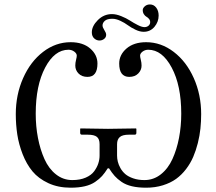

<svg xmlns="http://www.w3.org/2000/svg" viewBox="-20 -852 994 884"><path d="M438.5 -188Q438.5 -211.9 426 -221.9Q413.6 -231.9 383.8 -231.9H357.4Q349.1 -231.9 349.1 -240.2V-258.8L351.1 -260.7Q438 -258.8 477.1 -258.8L606 -260.7L607.9 -258.8V-240.2Q607.9 -231.9 600.1 -231.9H573.7Q543.9 -231.9 531.5 -220.9Q519 -210 519 -188V-135.7Q519 -121.6 522.5 -107.4Q525.9 -93.3 534.7 -77.6Q543.5 -62 557.1 -50.3Q570.8 -38.6 593.5 -30.8Q616.2 -22.9 645 -22.9Q687 -22.9 720.5 -49.3Q753.9 -75.7 773.9 -119.6Q793.9 -163.6 804.2 -217Q814.5 -270.5 814.5 -328.6Q814.5 -458.5 770.5 -540.8Q726.6 -623 662.6 -623Q647.9 -623 636.5 -614.5Q625 -606 625 -595.7Q625 -589.4 628.4 -576.2Q631.8 -563 631.8 -549.8Q631.8 -529.3 616.5 -513.7Q601.1 -498 575.2 -498Q528.8 -498 528.8 -559.6Q528.8 -599.6 562.5 -628.7Q596.2 -657.7 652.8 -657.7Q721.7 -657.7 780 -613Q838.4 -568.4 872.3 -492.2Q906.2 -416 906.2 -326.7Q906.2 -292.5 902.8 -260Q899.4 -227.5 890.9 -193.4Q882.3 -159.2 869.6 -129.6Q856.9 -100.1 836.7 -73.5Q816.4 -46.9 790.8 -28.3Q765.1 -9.8 729.7 1.2Q694.3 12.2 652.8 12.2Q615.7 12.2 587.6 5.6Q559.6 -1 540 -14.4Q520.5 -27.8 508.1 -41.7Q495.6 -55.7 481.9 -77.1H476.1Q462.4 -55.7 450 -41.7Q437.5 -27.8 418 -14.4Q398.4 -1 370.4 5.6Q342.3 12.2 305.2 12.2Q247.6 12.2 202.4 -8.8Q157.2 -29.8 129.6 -63Q102.1 -96.2 84.2 -142.1Q66.4 -188 59.6 -232.9Q52.7 -277.8 52.7 -326.7Q52.7 -416 86.4 -492.2Q120.1 -568.4 178.2 -613Q236.3 -657.7 305.2 -657.7Q361.8 -657.7 395.3 -628.7Q428.7 -599.6 428.7 -559.6Q428.7 -498 382.8 -498Q356.9 -498 341.8 -513.4Q326.7 -528.8 326.7 -549.8Q326.7 -563 330.1 -576.2Q333.5 -589.4 333.5 -595.7Q333.5 -606 321.8 -614.5Q310.1 -623 295.4 -623Q231.4 -623 188 -541Q144.5 -459 144.5 -328.6Q144.5 -270 154.8 -216.8Q165 -163.6 184.8 -119.4Q204.6 -75.2 237.8 -49.1Q271 -22.9 313 -22.9Q348.6 -22.9 374.5 -34.2Q400.4 -45.4 413.6 -63.5Q426.8 -81.5 432.6 -99.6Q438.5 -117.7 438.5 -135.7ZM495.6 -787.1Q514.6 -787.1 537.8 -777.8Q561 -768.6 578.4 -757.3Q595.7 -746.1 614.5 -736.6Q633.3 -727.1 645 -727.1Q656.2 -727.1 663.8 -733.6Q671.4 -740.2 671.4 -750Q671.4 -758.8 666 -765.1Q660.6 -771.5 654.3 -774.9Q647.9 -778.3 642.6 -786.4Q637.2 -794.4 637.2 -805.7Q637.2 -814.5 646.7 -823Q656.2 -831.5 670.4 -831.5Q688 -831.5 699.2 -816.9Q710.4 -802.2 710.4 -780.3Q710.4 -751.5 691.2 -728.5Q671.9 -705.6 641.6 -705.6Q624 -705.6 604 -715.1Q584 -724.6 568.8 -735.8Q553.7 -747.1 533.9 -756.3Q514.2 -765.6 497.1 -765.6Q473.1 -765.6 462.6 -756.1Q452.1 -746.6 452.1 -734.9Q452.1 -726.1 460.4 -713.4Q468.8 -700.7 468.8 -691.9Q468.8 -680.2 459.5 -672.9Q450.2 -665.5 438 -665.5Q424.3 -665.5 413.6 -675.3Q402.8 -685.1 402.8 -703.1Q402.8 -731.9 430.4 -759.5Q458 -787.1 495.6 -787.1Z"/></svg>

Font: Libertinage
Style: l
Weight: 400
Designer: OSP
Foundry: OSP
Version: Version 1.0; 2008; OFL relea